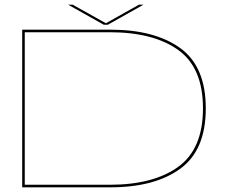

<svg xmlns="http://www.w3.org/2000/svg" viewBox="-20 -802 998 822"><path d="M75 0V-675H452.5Q642.5 -675 751.8 -596Q861 -517 861 -338Q861 -159 751.5 -79.5Q642 0 452.5 0ZM86 -11H449.5Q637 -11 743 -87.8Q849 -164.5 849 -338Q849 -512 743 -588Q637 -664 449.5 -664H86ZM424.5 -696 271.5 -782H291L433.5 -702.5L575 -782H594.5L441.5 -696Z"/></svg>

Font: Anybody UltraExpanded Thin
Style: Regular
Weight: 100
Width: 9
Designer: Tyler Finck
Foundry: Etcetera Type Company
Version: Version 1.010; ttfautohint (v1.8.3) -l 8 -r 50 -G 200 -x 14 